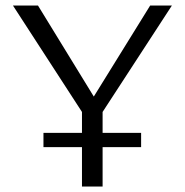

<svg xmlns="http://www.w3.org/2000/svg" viewBox="-20 -678 672 698"><path d="M278 -143H138V-195H278V-271L27 -658H118L321 -327L526 -658H605L353 -271V-195H493V-143H353V0H278Z"/></svg>

Font: LXGW Bright TC
Style: Regular
Weight: 400
Designer: Christian Thalmann (Catharsis Fonts)
Foundry: LXGW / Christian Thalmann (Catharsis Fonts) / Fontworks Inc.
Version: Version 5.501